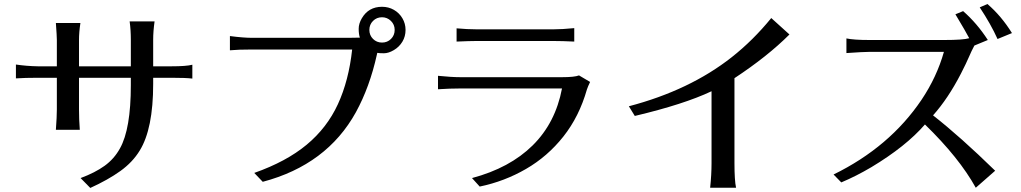

<svg xmlns="http://www.w3.org/2000/svg" viewBox="-20 -886 5040 948"><path d="M58.6 -499V-567.4Q110.4 -559.6 167 -558.6H260.7V-688.5Q260.7 -707 255.9 -772.5H377Q370.1 -726.6 370.1 -688.5V-558.6H626V-689.5Q626 -738.3 620.1 -780.3H743.2Q736.3 -731.4 736.3 -689.5V-558.6H826.2Q900.4 -558.6 929.7 -566.4V-498Q899.4 -502 827.1 -502H736.3V-471.7Q736.3 -250 669.9 -142.6Q634.8 -85 574.2 -41.5Q513.7 2 425.8 42L377.9 -6.8Q449.2 -33.2 496.6 -67.4Q543.9 -101.6 572.3 -153.3Q626 -249 626 -465.8V-502H370.1V-345.7Q370.1 -296.9 374 -245.1H255.9Q260.7 -310.5 260.7 -345.7V-502H167Q103.5 -502 58.6 -499Z M1115.2 -637.7V-708Q1181.6 -699.2 1226.6 -699.2H1611.3Q1743.2 -699.2 1756.8 -700.2Q1751 -717.8 1751 -743.7Q1751 -769.5 1766.6 -795.9Q1799.8 -852.5 1866.2 -852.5Q1898.4 -852.5 1924.8 -837.4Q1951.2 -822.3 1966.8 -795.9Q1982.4 -769.5 1982.4 -738.3Q1982.4 -706.1 1966.8 -680.2Q1951.2 -654.3 1924.8 -638.7Q1898.4 -623 1875.5 -623Q1852.5 -623 1842.8 -625Q1841.8 -623 1841.8 -620.6Q1841.8 -618.2 1840.8 -616.2Q1805.7 -457 1737.3 -332Q1593.8 -72.3 1277.3 11.7L1235.4 -32.2Q1393.6 -87.9 1494.1 -171.4Q1594.7 -254.9 1648.4 -371.6Q1702.1 -488.3 1718.8 -641.6H1226.6Q1156.2 -641.6 1115.2 -637.7ZM1803.7 -738.3Q1803.7 -711.9 1821.8 -693.8Q1839.8 -675.8 1866.2 -675.8Q1892.6 -675.8 1910.6 -693.8Q1928.7 -711.9 1928.7 -738.3Q1928.7 -764.6 1910.2 -782.7Q1891.6 -800.8 1866.2 -800.8Q1839.8 -800.8 1821.8 -782.7Q1803.7 -764.6 1803.7 -738.3Z M2142.6 -445.3V-511.7Q2210 -504.9 2252.9 -504.9H2754.9Q2816.4 -504.9 2838.9 -513.7L2893.6 -481.4Q2882.8 -459 2877.9 -444.3Q2839.8 -310.5 2761.7 -211.9Q2683.6 -113.3 2577.1 -51.8Q2470.7 9.8 2348.6 35.2L2310.5 -6.8Q2497.1 -56.6 2609.9 -168Q2722.7 -279.3 2754.9 -449.2H2252.9Q2201.2 -449.2 2142.6 -445.3ZM2234.4 -680.7V-746.1Q2287.1 -741.2 2333 -741.2H2712.9Q2754.9 -741.2 2815.4 -747.1V-680.7Q2755.9 -683.6 2711.9 -683.6H2333Q2299.8 -683.6 2234.4 -680.7Z M3085 -361.3Q3385.7 -440.4 3592.8 -603.5Q3698.2 -686.5 3788.1 -796.9L3877.9 -715.8Q3769.5 -607.4 3606.4 -500V-81.1Q3606.4 4.9 3614.3 41H3486.3Q3493.2 -22.5 3493.2 -81.1V-435.5Q3357.4 -371.1 3114.3 -313.5Z M4095.7 -24.4Q4373 -160.2 4530.3 -393.6Q4605.5 -505.9 4640.6 -629.9H4272.5Q4243.2 -629.9 4159.2 -624V-696.3Q4195.3 -688.5 4272.5 -688.5H4642.6Q4735.4 -688.5 4765.6 -697.3Q4750 -727.5 4697.3 -815.4L4735.4 -831.1Q4803.7 -771.5 4857.4 -688.5L4791 -661.1Q4776.4 -633.8 4764.2 -605Q4752 -576.2 4724.6 -522.5Q4661.1 -399.4 4586.9 -316.4Q4721.7 -210.9 4893.6 -43L4797.9 41Q4715.8 -107.4 4546.9 -271.5Q4453.1 -163.1 4282.2 -60.5Q4206.1 -15.6 4133.8 14.6ZM4817.4 -849.6 4855.5 -866.2Q4923.8 -807.6 4976.6 -722.7L4905.3 -693.4Q4873 -765.6 4817.4 -849.6Z"/></svg>

Font: GenEi LateGo v2
Style: Medium
Weight: 500
Designer: o_tamon (Modified)
Foundry: o_tamon / Adobe Systems Incorporated / FONT 910 / Philipp H. Poll
Version: Version 2.1;Original Version 1.004